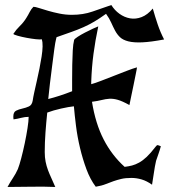

<svg xmlns="http://www.w3.org/2000/svg" viewBox="-20 -744 709 764"><path d="M423 -724Q436 -703 455.5 -689Q475 -675 497.5 -671Q520 -667 543.5 -676Q567 -685 588 -710Q597 -678 607.5 -647Q618 -616 633 -587Q580 -577 546 -575.5Q512 -574 490.5 -579.5Q469 -585 457.5 -596Q446 -607 438 -622Q430 -637 422.5 -654Q415 -671 402 -689Q377 -671 356 -658.5Q335 -646 312.5 -636Q290 -626 264.5 -617Q239 -608 205 -596L203 -588Q200 -577 196 -547.5Q192 -518 187.5 -482Q183 -446 178.5 -410Q174 -374 172 -350Q216 -361 267 -381Q267 -399 267 -427.5Q267 -456 267.5 -486Q268 -516 269.5 -543Q271 -570 275 -585Q276 -589 289 -597.5Q302 -606 318.5 -614.5Q335 -623 350 -630Q365 -637 371 -639Q359 -582 352 -529.5Q345 -477 343 -418V-409Q358 -413 382.5 -422.5Q407 -432 434 -442.5Q461 -453 485.5 -462.5Q510 -472 525 -476Q525 -472 520.5 -450.5Q516 -429 511 -403.5Q506 -378 501 -355.5Q496 -333 495 -326Q466 -342 448 -347Q430 -352 415 -351Q400 -350 384.5 -346Q369 -342 346 -339Q360 -252 392.5 -189Q425 -126 476 -80Q492 -82 505.5 -85.5Q519 -89 533.5 -97Q548 -105 563.5 -119.5Q579 -134 599 -160Q604 -167 607.5 -166.5Q611 -166 620 -162Q616 -147 611 -133Q606 -119 601 -104Q596 -82 592.5 -57Q589 -32 585 -9Q564 -24 543.5 -30Q523 -36 503 -36Q479 -36 462.5 -32Q446 -28 431.5 -23Q417 -18 401 -11.5Q385 -5 361 -1Q339 -30 324 -70.5Q309 -111 298.5 -155Q288 -199 282.5 -242.5Q277 -286 274 -321Q254 -319 223 -312Q192 -305 168 -296Q164 -258 161 -217.5Q158 -177 158 -139Q158 -118 161.5 -100.5Q165 -83 171 -67Q177 -51 184.5 -35Q192 -19 200 0Q152 -2 105 -1Q58 0 10 0Q19 -17 31 -35Q43 -53 51 -71Q57 -86 64.5 -114.5Q72 -143 78.5 -174Q85 -205 89.5 -234Q94 -263 94 -279Q79 -279 64 -275Q49 -271 34 -269Q33 -273 33 -280Q33 -298 44 -303.5Q55 -309 69 -312Q83 -315 95 -320.5Q107 -326 110 -343Q112 -357 116.5 -377.5Q121 -398 126.5 -422Q132 -446 137 -471Q142 -496 145.5 -518.5Q149 -541 149.5 -559Q150 -577 146 -588Q140 -586 122.5 -588Q105 -590 86 -593.5Q67 -597 51 -601.5Q35 -606 33 -609Q44 -626 59 -640.5Q74 -655 85 -673Q92 -684 98 -696Q104 -708 113 -717Q120 -717 135.5 -712Q151 -707 171.5 -701Q192 -695 216.5 -690Q241 -685 266 -685Q311 -685 348 -698Q385 -711 423 -724Z"/></svg>

Font: Fette Mikado
Style: Regular
Weight: 400
Designer: Peter Wiegel
Foundry: Peter Wiegel
Version: Version 1.000